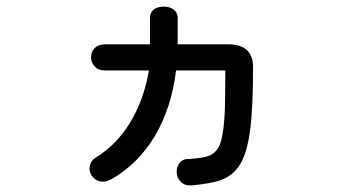

<svg xmlns="http://www.w3.org/2000/svg" viewBox="-20 -609 1040 582"><path d="M297.9 -474.6Q278.3 -474.6 266.6 -462.9Q255.9 -451.2 255.9 -435.5Q255.9 -419.9 266.6 -408.2Q277.3 -395.5 296.9 -395.5H431.6Q416 -306.6 375 -238.3Q334 -170.9 272.5 -132.8Q254.9 -122.1 252 -105.5Q249 -90.8 257.8 -77.1Q266.6 -63.5 281.2 -59.6Q297.9 -55.7 315.4 -64.5Q397.5 -110.4 449.2 -196.3Q500 -282.2 513.7 -395.5H663.1Q663.1 -293.9 660.2 -250Q656.2 -195.3 646.5 -170.9Q635.7 -145.5 613.3 -136.7Q595.7 -129.9 553.7 -127Q534.2 -127.9 524.4 -115.2Q514.6 -103.5 515.6 -85.9Q516.6 -69.3 527.3 -58.6Q539.1 -45.9 559.6 -46.9Q622.1 -52.7 650.4 -63.5Q688.5 -78.1 708 -111.3Q729.5 -146.5 738.3 -215.8Q747.1 -283.2 747.1 -405.3Q747.1 -438.5 729.5 -456.1Q710.9 -474.6 670.9 -474.6H518.6V-554.7Q518.6 -571.3 504.9 -581.1Q493.2 -588.9 476.6 -588.9Q459 -588.9 447.3 -581.1Q434.6 -571.3 434.6 -554.7V-474.6Z"/></svg>

Font: Gungsuh
Style: Regular
Weight: 400
Version: Version 2.21